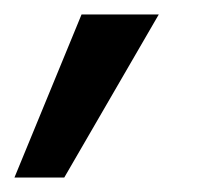

<svg xmlns="http://www.w3.org/2000/svg" viewBox="-28 -119 275 266"><path d="M61 127H-8L85 -99H192Z"/></svg>

Font: Hind Siliguri Fixed
Style: Regular
Weight: 400
Designer: Jyotish Sonowal
Foundry: Indian Type Foundry
Version: Version 1.001;October 28, 2021;FontCreator 12.0.0.2565 64-bi